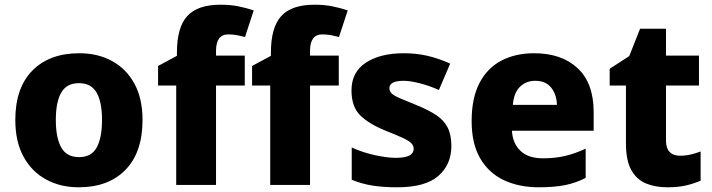

<svg xmlns="http://www.w3.org/2000/svg" viewBox="-20 -785 3023 815"><path d="M585 -276Q585 -138 512.5 -64Q440 10 314 10Q236 10 175 -23.5Q114 -57 79.5 -120.5Q45 -184 45 -276Q45 -412 117.5 -485.5Q190 -559 317 -559Q395 -559 455.5 -526Q516 -493 550.5 -430Q585 -367 585 -276ZM217 -276Q217 -200 240 -159Q263 -118 316 -118Q368 -118 390.5 -159Q413 -200 413 -276Q413 -352 390 -392Q367 -432 315 -432Q263 -432 240 -392Q217 -352 217 -276Z M1019 -422H897V0H728V-422H651V-505L731 -548V-562Q731 -669 775 -717Q819 -765 916 -765Q957 -765 990 -758.5Q1023 -752 1057 -741L1020 -628Q1005 -632 987 -635.5Q969 -639 949 -639Q897 -639 897 -569V-549H1019Z M1418 -422H1296V0H1127V-422H1050V-505L1130 -548V-562Q1130 -669 1174 -717Q1218 -765 1315 -765Q1356 -765 1389 -758.5Q1422 -752 1456 -741L1419 -628Q1404 -632 1386 -635.5Q1368 -639 1348 -639Q1296 -639 1296 -569V-549H1418Z M1896 -165Q1896 -87 1841 -38.5Q1786 10 1666 10Q1608 10 1562.5 3Q1517 -4 1473 -22V-159Q1521 -137 1573 -126Q1625 -115 1660 -115Q1700 -115 1718 -125Q1736 -135 1736 -153Q1736 -167 1725.5 -177.5Q1715 -188 1689 -200Q1663 -212 1615 -231Q1544 -260 1508 -296.5Q1472 -333 1472 -401Q1472 -479 1533 -519Q1594 -559 1694 -559Q1748 -559 1795 -548Q1842 -537 1891 -515L1843 -403Q1803 -421 1762 -431.5Q1721 -442 1694 -442Q1633 -442 1633 -411Q1633 -398 1642.5 -388.5Q1652 -379 1677.5 -368Q1703 -357 1750 -338Q1799 -318 1831.5 -296.5Q1864 -275 1880 -244Q1896 -213 1896 -165Z M2247 -559Q2364 -559 2432 -495.5Q2500 -432 2500 -309V-230H2153Q2156 -177 2189 -145Q2222 -113 2285 -113Q2336 -113 2378.5 -123Q2421 -133 2466 -154V-30Q2426 -9 2380 0.5Q2334 10 2266 10Q2184 10 2119.5 -20Q2055 -50 2018.5 -112.5Q1982 -175 1982 -271Q1982 -368 2015 -432Q2048 -496 2108 -527.5Q2168 -559 2247 -559ZM2252 -442Q2213 -442 2187 -416.5Q2161 -391 2157 -340H2344Q2343 -383 2320 -412.5Q2297 -442 2252 -442Z M2866 -124Q2890 -124 2911.5 -129Q2933 -134 2954 -142V-18Q2926 -6 2893 2Q2860 10 2813 10Q2761 10 2721.5 -6.5Q2682 -23 2659.5 -63.5Q2637 -104 2637 -177V-422H2568V-493L2651 -547L2697 -663H2807V-549H2947V-422H2807V-187Q2807 -156 2822.5 -140Q2838 -124 2866 -124Z"/></svg>

Font: Noto Sans Canadian Aboriginal ExtraBold
Style: Regular
Weight: 800
Designer: Monotype Design Team, Typotheque's Kevin King
Foundry: Monotype Imaging Inc.
Version: Version 2.004; ttfautohint (v1.8.4.7-5d5b)